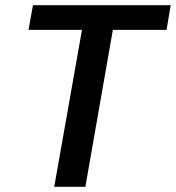

<svg xmlns="http://www.w3.org/2000/svg" viewBox="-20 -720 678 740"><path d="M189 0 296 -605H90L107 -700H638L622 -605H415L309 0Z"/></svg>

Font: DM Sans 20pt SemiBold
Style: Italic
Weight: 600
Italic angle: -10°
Version: Version 4.004;gftools[0.9.30]